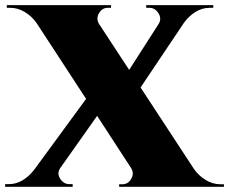

<svg xmlns="http://www.w3.org/2000/svg" viewBox="-53 -720 883 740"><path d="M810.1 -9.8V0H406.2V-9.8H418.9Q440.4 -9.8 452.6 -30.5Q464.8 -51.3 452.6 -71.8L321.3 -273.4L179.2 -72.3Q165.5 -51.8 179 -31Q192.4 -10.3 214.4 -10.3H227.1V0H-33.2V-10.3H-19Q35.6 -10.3 79.6 -66.9L278.8 -338.9L87.9 -631.3Q70.8 -656.2 43.5 -673.1Q16.1 -689.9 -13.2 -689.9H-26.9V-700.2H375V-689.9H362.3Q340.8 -689.9 328.6 -669.2Q316.4 -648.4 328.6 -627.9L444.8 -450.7L558.6 -627.9Q570.8 -648.4 557.6 -669.2Q544.4 -689.9 522.9 -689.9H510.7L510.3 -700.2H769V-689.9H755.4Q725.6 -689.9 699.7 -673.6Q673.8 -657.2 655.8 -631.8L488.8 -382.8L694.8 -68.4Q711.9 -43.5 739.3 -26.6Q766.6 -9.8 796.4 -9.8Z"/></svg>

Font: Cinzel Black
Style: Regular
Weight: 900
Designer: Natanael Gama
Version: Version 1.001;PS 001.001;hotconv 1.0.56;makeotf.lib2.0.21325